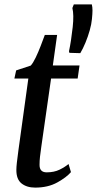

<svg xmlns="http://www.w3.org/2000/svg" viewBox="-20 -844 441 874"><path d="M168 -176Q164 -148 162 -130Q160 -112 160 -93Q160 -59.5 192.5 -59.5Q226 -59.5 250.8 -71.5Q275.5 -83.5 292 -97.5L303 -60.5Q283 -37 240.8 -13.5Q198.5 10 140 10Q102 10 78 -9Q54 -28 54.5 -71.5Q54.5 -83 56.8 -104Q59 -125 64 -161L109 -486.5H45.5L53.5 -523.5L120 -545.5Q130.5 -557 142.5 -582Q154.5 -607 165.2 -635Q176 -663 184 -685H240L220.5 -546H342L333.5 -486.5H212.5ZM345.5 -602 296 -603.5 294 -610.5Q299 -633.5 303.2 -661.2Q307.5 -689 311 -721Q317 -777 309.5 -807.5L316 -824H398Q401 -811.5 401 -796.5Q401 -781.5 398.5 -757.5Q396.5 -734.5 388.5 -706Q380.5 -677.5 369 -649.8Q357.5 -622 345.5 -602Z"/></svg>

Font: Merriweather Text Regular
Style: Italic
Weight: 400
Italic angle: -7.8°
Designer: Eben Sorkin
Foundry: Eben Sorkin
Version: Version 2.100; ttfautohint (v1.7.19-72a1) -l 8 -r 50 -G 200 